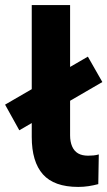

<svg xmlns="http://www.w3.org/2000/svg" viewBox="-67 -725 423 756"><path d="M241 11Q146 11 102 -38.5Q58 -88 58 -186V-705H209V-192Q209 -167 217 -148.5Q225 -130 240.5 -121Q256 -112 280 -112Q290 -112 301 -113Q312 -114 322 -117L320 0Q301 5 281.5 8Q262 11 241 11ZM9 -212 -47 -313 279 -502 336 -402Z"/></svg>

Font: Nunito Sans 12pt ExtraBold
Style: Regular
Weight: 800
Designer: Vernon Adams
Foundry: Vernon Adams
Version: Version 3.101;gftools[0.9.27]